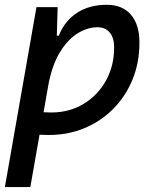

<svg xmlns="http://www.w3.org/2000/svg" viewBox="-23 -547 629 792"><path d="M102.1 224.6H-2.9L127.4 -517.6H214.8L211.4 -399.9H219.7Q243.7 -460.9 294.7 -494.1Q345.7 -527.3 417.5 -527.3Q481.4 -527.3 516.8 -486.6Q552.2 -445.8 552.2 -371.1Q552.2 -289.6 524.2 -220.2Q496.1 -150.9 445.3 -99.1Q394.5 -47.4 326.4 -18.8Q258.3 9.8 178.2 9.8Q159.7 9.8 140.1 8.8ZM156.7 -84Q172.4 -83 189 -83Q262.7 -83 321.3 -118.2Q379.9 -153.3 413.8 -214.1Q447.8 -274.9 447.8 -351.6Q447.8 -391.1 429.7 -412.8Q411.6 -434.6 378.4 -434.6Q339.4 -434.6 299.6 -410.9Q259.8 -387.2 227.3 -336.7Q194.8 -286.1 178.2 -206.1Z"/></svg>

Font: Cascadia Code NF
Style: Italic
Weight: 400
Italic angle: -10°
Monospace: yes
Designer: Aaron Bell
Foundry: Saja Typeworks
Version: Version 2404.023; ttfautohint (v1.8.4)